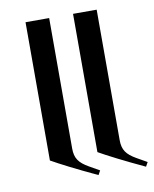

<svg xmlns="http://www.w3.org/2000/svg" viewBox="-79 -714 641 800"><g transform="rotate(-10 242.0 -314.0)"><path d="M84 -654V-69C117 -50 191 -12 273 26L283 8L239 -17C199 -40 184 -61 184 -102V-654ZM285 -654V-69C318 -50 392 -12 474 26L484 8L440 -17C400 -40 385 -61 385 -102V-654Z"/></g></svg>

Font: Nithya Ranjana DU
Style: Regular
Weight: 400
Designer: Designed by Tathagata Biswas and Noopur Datye with help from Ananda Maharjan, Callijatra
Foundry: Ek Type
Version: Version 1.000;Glyphs 3.2.3 (3260)